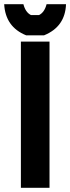

<svg xmlns="http://www.w3.org/2000/svg" viewBox="-52 -899 336 919"><path d="M48 0V-700H185V0ZM-32 -879H60Q70 -840 96 -827H135Q161 -840 171 -879H264Q260 -771 159 -730H73Q-26 -770 -32 -879Z"/></svg>

Font: Jockey One
Style: Regular
Weight: 400
Designer: TypeTogether
Foundry: TypeTogether
Version: Version 1.002